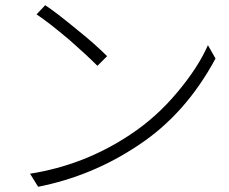

<svg xmlns="http://www.w3.org/2000/svg" viewBox="-20 -721 875 735"><path d="M126 -6 95 -56Q304 -89 479 -206Q579 -272 659 -368Q738 -462 776 -548L805 -497Q690 -283 508 -164Q333 -47 126 -6ZM353 -469Q311 -511 246 -568Q168 -634 120 -666L153 -701Q192 -676 278 -605Q343 -553 390 -506Z"/></svg>

Font: GenSekiGothic TW L
Style: Regular
Weight: 300
Version: Version 1.501;PS 1;hotconv 16.6.51;makeotf.lib2.5.65220